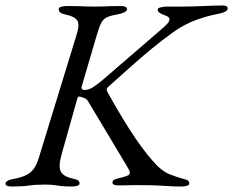

<svg xmlns="http://www.w3.org/2000/svg" viewBox="-37 -675 850 700"><path d="M7 5Q-5 5 -11 2.5Q-17 0 -17 -6Q-17 -18 19 -24Q56 -31 75 -47.5Q94 -64 105 -101L243 -551Q254 -586 244.5 -600.5Q235 -615 202 -622Q187 -625 182 -630Q177 -635 177 -642Q177 -648 186.5 -650.5Q196 -653 208 -653Q233 -653 248.5 -652.5Q264 -652 277.5 -651.5Q291 -651 311 -651Q329 -651 339.5 -651.5Q350 -652 363.5 -652.5Q377 -653 402 -653Q426 -653 426 -642Q426 -635 416 -630Q406 -625 389 -622Q365 -618 352 -611.5Q339 -605 332 -591.5Q325 -578 317 -551L261 -360Q259 -353 262 -350Q265 -347 272 -347Q287 -347 303 -357.5Q319 -368 339 -385L550 -567Q563 -578 572 -587.5Q581 -597 581 -605Q581 -608 577.5 -612Q574 -616 562 -620Q551 -624 544.5 -628.5Q538 -633 538 -640Q538 -646 550 -648.5Q562 -651 574 -651H624Q664 -651 706.5 -653Q749 -655 776 -655Q793 -655 793 -644Q793 -637 783 -632Q773 -627 756 -624Q719 -617 677.5 -602Q636 -587 595 -558Q552 -527 515 -496.5Q478 -466 440 -432Q402 -398 356 -357Q352 -353 352 -348.5Q352 -344 355 -339Q414 -233 458 -169Q502 -105 537 -70Q560 -48 581.5 -39.5Q603 -31 628 -24Q644 -20 648.5 -16.5Q653 -13 653 -6Q653 0 644 2.5Q635 5 623 5Q596 5 577 3.5Q558 2 533.5 1Q509 0 463 0Q452 0 444.5 0Q437 0 427 0.5Q417 1 396 1Q384 1 378.5 -1.5Q373 -4 373 -10Q373 -17 381 -20.5Q389 -24 403 -27Q423 -32 430.5 -36Q438 -40 436 -48Q434 -56 424 -72L284 -306Q279 -315 267 -319Q255 -323 251 -323Q247 -323 245 -315.5Q243 -308 241 -302L187 -110Q175 -67 185 -49Q195 -31 228 -24Q243 -21 248 -17Q253 -13 253 -6Q253 0 244 2.5Q235 5 223 5Q198 5 184 3Q170 1 157.5 -0.5Q145 -2 126 -2Q92 -2 68.5 1.5Q45 5 7 5Z"/></svg>

Font: EB Garamond
Style: Italic
Weight: 400
Italic angle: -17.2°
Designer: Georg Duffner and Octavio Pardo
Foundry: Georg Duffner
Version: Version 1.001